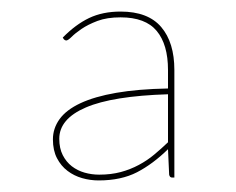

<svg xmlns="http://www.w3.org/2000/svg" viewBox="-20 -726 408 332"><path d="M270.5 -563Q174.5 -560 128.5 -540.2Q82.5 -520.5 82.5 -486Q82.5 -469.5 88.5 -457.8Q94.5 -446 104.2 -438.5Q114 -431 126.2 -427.5Q138.5 -424 151.5 -424Q172 -424 188.8 -428.5Q205.5 -433 220 -440.8Q234.5 -448.5 246.8 -458.8Q259 -469 270.5 -480ZM88.5 -661Q110.5 -683.5 134 -694.8Q157.5 -706 188.5 -706Q236 -706 258.8 -679.2Q281.5 -652.5 281.5 -605V-419H277.5Q273.5 -419 272.5 -424L270.5 -468Q244.5 -442.5 217 -428.2Q189.5 -414 150.5 -414Q136 -414 122 -418Q108 -422 96.8 -430.5Q85.5 -439 78.5 -452.5Q71.5 -466 71.5 -485Q71.5 -504 83 -520Q94.5 -536 119 -547.5Q143.5 -559 181 -565.5Q218.5 -572 270.5 -573V-605Q270.5 -649 251 -672.5Q231.5 -696 188.5 -696Q165 -696 148.5 -689.8Q132 -683.5 121 -676Q110 -668.5 103.8 -662.2Q97.5 -656 94.5 -656Q92.5 -656 90.5 -658Z"/></svg>

Font: Lato 2
Style: Regular
Weight: 100
Designer: Lukasz Dziedzic with Adam Twardoch and Botio Nikoltchev
Foundry: tyPoland Lukasz Dziedzic
Version: Version 2.015; 2015-08-06; http://www.latofonts.com/